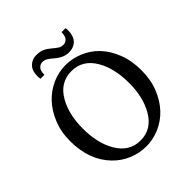

<svg xmlns="http://www.w3.org/2000/svg" viewBox="-232 -1004 1170 1170"><g transform="rotate(-45 353.5 -419.0)"><path d="M466.8 -661.6Q582.5 -614.3 633.8 -484.4Q660.2 -418.9 660.2 -335.4Q660.2 -252 633.8 -187Q582 -58.6 466.8 -8.3Q411.1 15.1 353.5 15.1Q295.9 15.1 240.2 -7.3Q184.6 -30.3 142.1 -74.2Q47.9 -171.4 46.9 -334Q46.9 -416 73.7 -481Q126 -608.9 241.2 -660.2Q295.9 -684.1 354 -684.1Q412.1 -684.1 466.8 -661.6ZM203.1 -128.9Q256.3 -35.2 354 -35.2Q451.7 -35.2 504.9 -128.9Q552.7 -212.9 552.2 -335.4Q551.8 -458 504.9 -540Q452.1 -632.8 354 -632.8Q255.9 -632.8 203.1 -540Q155.8 -457 155.8 -334.5Q155.8 -211.9 203.1 -128.9ZM516.1 -823.2Q516.1 -775.4 491.7 -749Q466.8 -723.1 422.9 -723.1Q379.4 -723.6 335.4 -761.7Q314 -780.3 299.8 -788.6Q285.2 -796.9 267.6 -796.9Q250 -796.9 235.8 -782.2Q221.7 -767.6 222.2 -732.9H188Q186 -742.7 186 -756.8Q186 -803.7 210 -828.1Q234.4 -852.5 268.6 -853Q302.7 -853.5 324.2 -843.8Q345.7 -834 367.2 -815.4Q388.7 -796.9 402.3 -788.6Q416 -780.3 434.1 -780.3Q452.1 -780.3 465.8 -794.4Q479.5 -809.1 480 -842.8H514.2Q516.1 -833 516.1 -823.2Z"/></g></svg>

Font: SourceSerifPro-Regular
Style: Regular
Weight: 400
Designer: Frank Grießhammer
Foundry: Adobe Systems Incorporated
Version: Version 1.014;PS Version 1.0;hotconv 1.0.73;makeotf.lib2.5.5